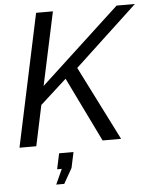

<svg xmlns="http://www.w3.org/2000/svg" viewBox="-61 -760 821 1024"><g transform="rotate(-5 350.0 -248.5)"><path d="M198 213 235 132H210L228 48H305L287 132L241 213ZM171 -709H261L177 -317L602 -710H700L364 -397L564 0H465L297 -345L156 -217L110 0H20Z"/></g></svg>

Font: PTCRaleway Medium
Style: Italic
Weight: 500
Italic angle: -12°
Designer: Matt McInerney, Pablo Impallari, Rodrigo Fuenzalida
Foundry: Matt McInerney, Pablo Impallari, Rodrigo Fuenzalida
Version: Version 3.000g; ttfautohint (v1.5) -l 8 -r 28 -G 28 -x 14 -D